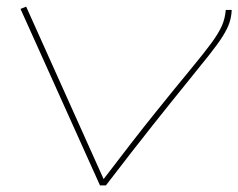

<svg xmlns="http://www.w3.org/2000/svg" viewBox="-20 -560 720 580"><path d="M300 0H282L42 -533L59 -540L293 -19Q385 -140 449 -219.5Q513 -299 554 -348.5Q595 -398 617.5 -428.5Q640 -459 650 -481.5Q660 -504 662 -530H680Q679 -509 673 -491Q667 -473 652.5 -450Q638 -427 611.5 -393.5Q585 -360 543.5 -309Q502 -258 442 -182.5Q382 -107 300 0Z"/></svg>

Font: Georama ExtraExtended Thin
Style: Italic
Weight: 100
Width: 8
Italic angle: -9°
Designer: Jean-Baptiste Levee
Foundry: Production Type
Version: Version 1.000